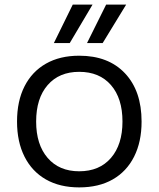

<svg xmlns="http://www.w3.org/2000/svg" viewBox="-20 -802 690 834"><path d="M324 12Q240 12 179.5 -22.5Q119 -57 86.5 -121.5Q54 -186 54 -274Q54 -363 86.5 -427Q119 -491 179.5 -525.5Q240 -560 324 -560Q451 -560 523 -483.5Q595 -407 595 -274Q595 -186 562.5 -121.5Q530 -57 469.5 -22.5Q409 12 324 12ZM324 -58Q412 -58 462 -116Q512 -174 512 -274Q512 -375 462 -432.5Q412 -490 324 -490Q237 -490 187 -432.5Q137 -375 137 -274Q137 -174 187 -116Q237 -58 324 -58ZM214 -615 296 -782H382L283 -615ZM358 -615 441 -782H528L426 -615Z"/></svg>

Font: Azeret Mono Thin Light
Style: Regular
Weight: 300
Version: Version 1.002